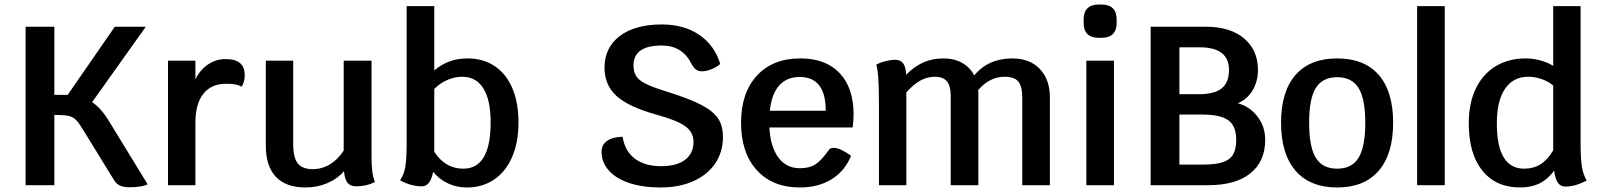

<svg xmlns="http://www.w3.org/2000/svg" viewBox="-20 -818 7072 848"><path d="M632 -4Q607 9 551 9Q525 9 509.5 1.5Q494 -6 484 -22L345 -248Q328 -276 315.5 -288.5Q303 -301 286 -305.5Q269 -310 238 -310H220V0H93V-700H220V-399H271H279L487 -700H624L387 -367Q427 -340 462 -282Z M1061 -484Q1061 -470 1057 -456.5Q1053 -443 1046 -435Q1035 -442 1019.5 -445Q1004 -448 978 -448Q913 -448 878 -403.5Q843 -359 843 -276V0H722V-550H843V-468Q864 -510 899 -533.5Q934 -557 976 -557Q1020 -557 1040.5 -539Q1061 -521 1061 -484Z M1636 -14Q1598 5 1554 5Q1528 5 1515.5 -10Q1503 -25 1499 -62Q1470 -28 1425.5 -9Q1381 10 1329 10Q1243 10 1198.5 -37Q1154 -84 1154 -175V-550H1275V-182Q1275 -122 1295 -96.5Q1315 -71 1361 -71Q1402 -71 1437 -92Q1472 -113 1498 -153V-550H1621V-126Q1621 -85 1624.5 -59Q1628 -33 1636 -14Z M2270 -277Q2270 -190 2242 -125Q2214 -60 2162.5 -25Q2111 10 2042 10Q1997 10 1958.5 -8Q1920 -26 1893 -59Q1881 5 1843 5Q1820 5 1794.5 -2Q1769 -9 1747 -22Q1764 -46 1770 -80.5Q1776 -115 1776 -182V-791H1898V-507Q1930 -534 1966 -547Q2002 -560 2045 -560Q2114 -560 2165 -526Q2216 -492 2243 -428Q2270 -364 2270 -277ZM2147 -277Q2147 -376 2115 -427.5Q2083 -479 2021 -479Q1987 -479 1954 -464Q1921 -449 1898 -425V-148Q1946 -73 2026 -73Q2147 -73 2147 -277Z M2637 -148Q2637 -179 2661.5 -196Q2686 -213 2730 -214Q2739 -152 2783 -118Q2827 -84 2899 -84Q2968 -84 3005.5 -112Q3043 -140 3043 -192Q3043 -234 3006.5 -260.5Q2970 -287 2878 -312Q2756 -346 2703 -394Q2650 -442 2650 -519Q2650 -608 2717.5 -659Q2785 -710 2903 -710Q3001 -710 3068.5 -664Q3136 -618 3161 -536Q3148 -523 3124 -513Q3100 -503 3081 -503Q3064 -503 3054 -510.5Q3044 -518 3034 -536Q2994 -617 2903 -617Q2778 -617 2778 -529Q2778 -500 2790 -481.5Q2802 -463 2832 -448Q2862 -433 2920 -415Q3023 -383 3076 -355.5Q3129 -328 3151 -295.5Q3173 -263 3173 -213Q3173 -147 3139 -96.5Q3105 -46 3042.5 -18Q2980 10 2897 10Q2819 10 2760 -9.5Q2701 -29 2669 -65Q2637 -101 2637 -148Z M3746 -255H3378Q3383 -169 3418 -122Q3453 -75 3513 -75Q3554 -75 3580.5 -91.5Q3607 -108 3641 -156Q3647 -165 3662 -165Q3690 -165 3739 -130Q3711 -62 3652.5 -26Q3594 10 3513 10Q3392 10 3322.5 -66.5Q3253 -143 3253 -276Q3253 -408 3323 -484Q3393 -560 3515 -560Q3627 -560 3688.5 -495Q3750 -430 3750 -312Q3750 -295 3746 -255ZM3627 -329Q3627 -478 3512 -478Q3455 -478 3421.5 -440.5Q3388 -403 3380 -329Z M4617 -388V0H4495V-385Q4495 -437 4477.5 -458Q4460 -479 4417 -479Q4351 -479 4300 -420Q4301 -415 4301 -404V0H4179V-395Q4179 -439 4162 -459Q4145 -479 4109 -479Q4076 -479 4045.5 -462.5Q4015 -446 3983 -410V0H3862V-356Q3862 -501 3850 -532Q3867 -542 3891 -548Q3915 -554 3934 -554Q3957 -554 3969 -538Q3981 -522 3982 -488Q4020 -526 4059.5 -543Q4099 -560 4147 -560Q4194 -560 4229 -540.5Q4264 -521 4283 -485Q4345 -560 4451 -560Q4528 -560 4572.5 -513.5Q4617 -467 4617 -388Z M4778 -550H4900V0H4778ZM4766 -718V-731Q4766 -798 4833 -798H4845Q4912 -798 4912 -731V-718Q4912 -651 4845 -651H4833Q4766 -651 4766 -718Z M5568 -201Q5568 -105 5502.5 -52.5Q5437 0 5316 0H5062V-700H5306Q5413 -700 5474.5 -648.5Q5536 -597 5536 -509Q5536 -458 5512 -418.5Q5488 -379 5447 -362Q5501 -347 5534.5 -302.5Q5568 -258 5568 -201ZM5279 -609H5189V-402H5276Q5344 -402 5376 -428Q5408 -454 5408 -509Q5408 -609 5279 -609ZM5440 -201Q5440 -261 5405.5 -286.5Q5371 -312 5290 -312H5189V-91H5292Q5348 -91 5380 -101.5Q5412 -112 5426 -135.5Q5440 -159 5440 -201Z M5638 -276Q5638 -414 5702 -487Q5766 -560 5886 -560Q6006 -560 6069.5 -487Q6133 -414 6133 -276Q6133 -137 6069 -63.5Q6005 10 5886 10Q5766 10 5702 -64Q5638 -138 5638 -276ZM6010 -276Q6010 -381 5980.5 -429Q5951 -477 5886 -477Q5821 -477 5791.5 -429.5Q5762 -382 5762 -276Q5762 -169 5791.5 -121Q5821 -73 5886 -73Q5951 -73 5980.5 -121.5Q6010 -170 6010 -276Z M6239 -791H6361V0H6239Z M6988 -21Q6939 6 6893 6Q6873 6 6861 -10.5Q6849 -27 6844 -64Q6816 -26 6779.5 -8Q6743 10 6694 10Q6587 10 6527 -64.5Q6467 -139 6467 -273Q6467 -361 6497.5 -425.5Q6528 -490 6585 -525Q6642 -560 6719 -560Q6751 -560 6784 -551Q6817 -542 6840 -527V-791H6961V-181Q6961 -116 6967 -80.5Q6973 -45 6988 -21ZM6840 -154V-440Q6821 -457 6791 -468Q6761 -479 6730 -479Q6663 -479 6627 -425.5Q6591 -372 6591 -273Q6591 -73 6712 -73Q6753 -73 6784 -92.5Q6815 -112 6840 -154Z"/></svg>

Font: Krub SemiBold
Style: Regular
Weight: 600
Version: Version 1.000; ttfautohint (v1.6)